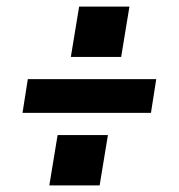

<svg xmlns="http://www.w3.org/2000/svg" viewBox="-20 -630 540 580"><path d="M194 -458 219 -610H371L346 -458ZM48 -289 64 -391H452L436 -289ZM129 -70 154 -222H306L281 -70Z"/></svg>

Font: Iosevka SS04 Heavy
Style: Italic
Weight: 900
Italic angle: -9°
Monospace: yes
Designer: Belleve Invis
Foundry: Belleve Invis
Version: Version 19.0.0; ttfautohint (v1.8.4)